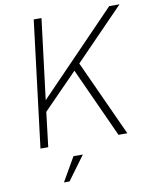

<svg xmlns="http://www.w3.org/2000/svg" viewBox="-97 -772 832 1047"><g transform="rotate(-10 319.0 -248.0)"><path d="M77 0 163 -700H206L151 -255L581 -700H638L366 -420L558 0H509L333 -386L143 -192L120 0ZM247 72H299L202 204H171Z"/></g></svg>

Font: Haskoy ExtraLight
Style: Italic
Weight: 200
Designer: Ertekin Erdin
Foundry: Ertekin Erdin
Version: Version 2.000; ttfautohint (v1.8.4.7-5d5b)